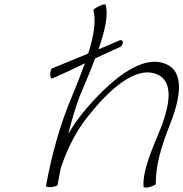

<svg xmlns="http://www.w3.org/2000/svg" viewBox="-20 -834 825 864"><path d="M255 -82C282 -162 320 -241 377 -312C470 -429 592 -543 690 -498C762 -465 742 -361 708 -269C671 -177 620 -68 626 6C625 11 637 11 652 8C667 4 680 -2 681 -6C680 -90 707 -178 741 -264C787 -377 816 -504 731 -544C618 -597 469 -466 354 -328C329 -297 307 -265 287 -231C302 -291 319 -348 337 -397C359 -451 386 -511 408 -571C445 -588 481 -605 517 -621C526 -624 533 -634 533 -643C533 -651 526 -656 517 -652C486 -638 455 -625 423 -612C452 -694 469 -769 455 -813C455 -816 442 -814 427 -807C412 -800 400 -791 400 -788C414 -740 401 -669 377 -593C323 -571 269 -549 214 -526C210 -524 206 -512 206 -500C206 -487 210 -479 215 -481C264 -502 313 -525 362 -549C344 -499 324 -449 305 -403C248 -269 212 -133 187 2C186 6 196 9 210 8C225 7 238 2 239 -2C244 -27 249 -53 254 -80C254 -80 255 -81 255 -82Z"/></svg>

Font: Nupuram Thin Italic
Style: Regular
Weight: 100
Designer: Santhosh Thottingal (santhosh.thottingal@gmail.com)
Foundry: SMC
Version: Version 1.000